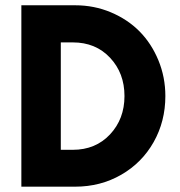

<svg xmlns="http://www.w3.org/2000/svg" viewBox="-20 -700 675 720"><path d="M208 -138.2H252.9Q338.4 -138.2 392.6 -196Q446.8 -253.9 446.8 -339.8Q446.8 -425.8 392.8 -483.4Q338.9 -541 252.9 -541H208ZM60.1 -680.2H262.2Q333 -680.2 395.8 -653.8Q458.5 -627.4 503.2 -582.3Q547.9 -537.1 574 -473.9Q600.1 -410.6 600.1 -339.8Q600.1 -245.1 556.2 -167.2Q512.2 -89.4 434.6 -44.7Q356.9 0 262.2 0H60.1Z"/></svg>

Font: Glacial Indifference
Style: Bold
Weight: 700
Version: Version 1.001